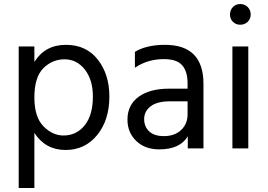

<svg xmlns="http://www.w3.org/2000/svg" viewBox="-20 -738 1332 955"><path d="M151 197H73V-507H151V-430Q204 -515 308 -515Q409 -515 466.5 -441.5Q524 -368 524 -258Q524 -141 463.5 -66.5Q403 8 306 8Q206 8 151 -77ZM151 -253Q151 -156 196 -110Q241 -64 296 -64Q360 -64 401 -114.5Q442 -165 442 -258Q442 -341 402 -392Q362 -443 301 -443Q240 -443 195.5 -398.5Q151 -354 151 -253Z M795 -61Q849 -61 881 -91.5Q913 -122 913 -169V-234H825Q761 -234 729 -209Q697 -184 697 -146Q697 -108 722 -84.5Q747 -61 795 -61ZM914 -60Q875 5 772 5Q701 5 657.5 -37Q614 -79 614 -143Q614 -216 669.5 -256.5Q725 -297 821 -297H913V-323Q913 -383 886 -413.5Q859 -444 795 -444Q714 -444 651 -401V-480Q708 -515 801 -515Q992 -515 992 -321V0H914Z M1215 0H1136V-507H1215ZM1212 -703Q1227 -688 1227 -666Q1227 -644 1212 -629.5Q1197 -615 1175 -615Q1153 -615 1138.5 -629.5Q1124 -644 1124 -666Q1124 -688 1138.5 -703Q1153 -718 1175 -718Q1197 -718 1212 -703Z"/></svg>

Font: Hind Guntur
Style: Regular
Weight: 400
Version: Version 1.000;PS 1.0;hotconv 1.0.86;makeotf.lib2.5.63406; tt